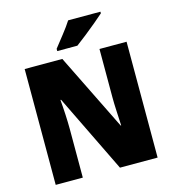

<svg xmlns="http://www.w3.org/2000/svg" viewBox="-131 -1035 1032 1143"><g transform="rotate(-15 384.5 -463.5)"><path d="M698 0H466L232 -481H228Q232 -438 234.5 -387.5Q237 -337 237 -300V0H70V-714H302L535 -241H538Q536 -283 533.5 -331Q531 -379 531 -414V-714H698ZM594 -917Q574 -899 540.5 -871Q507 -843 471 -814.5Q435 -786 409 -767H285V-781Q310 -813 342 -853.5Q374 -894 395 -927H594Z"/></g></svg>

Font: Noto Sans Gurmukhi SemiCondensed Black
Style: Regular
Weight: 900
Width: 4
Designer: Jelle Bosma - Monotype Design Team
Foundry: Monotype Imaging Inc.
Version: Version 2.004; ttfautohint (v1.8.4.7-5d5b)